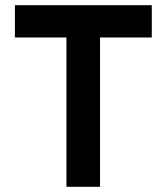

<svg xmlns="http://www.w3.org/2000/svg" viewBox="-20 -720 642 740"><path d="M236 0V-575.5H37.5V-700H565V-575.5H365.5V0Z"/></svg>

Font: Overpass
Style: Bold
Weight: 700
Designer: Delve Withrington, Dave Bailey, Thomas Jockin
Foundry: Delve Fonts LLC
Version: Version 4.000; ttfautohint (v1.8.3)